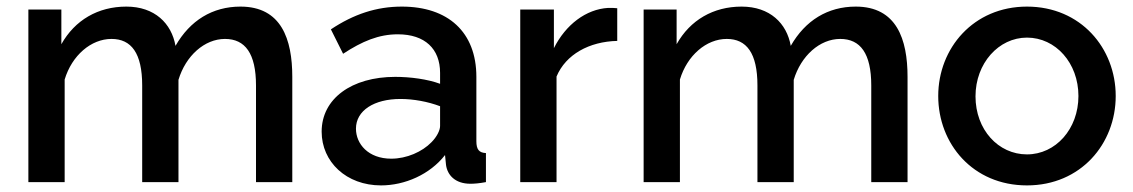

<svg xmlns="http://www.w3.org/2000/svg" viewBox="-20 -552 3434 582"><path d="M866 0V-319C866 -433 833 -532 709 -532C624 -532 556 -490 512 -413C500 -481 449 -532 363 -532C277 -532 207 -491 166 -418V-523H66V0H176V-311C198 -384 256 -434 318 -434C378 -434 411 -391 411 -293V0H521V-310C543 -383 600 -434 662 -434C723 -434 756 -390 756 -293V0Z M955 -153C955 -61 1030 10 1135 10C1207 10 1283 -23 1329 -82L1332 -52C1336 -22 1359 5 1406 5C1417 5 1432 4 1453 0V-88C1432 -89 1424 -99 1424 -124V-319C1424 -455 1338 -532 1198 -532C1121 -532 1052 -509 983 -463L1020 -389C1078 -427 1128 -448 1186 -448C1268 -448 1314 -404 1314 -331V-298C1276 -312 1224 -319 1178 -319C1046 -319 955 -253 955 -153ZM1288 -121C1260 -92 1213 -71 1166 -71C1096 -71 1059 -116 1059 -162C1059 -217 1114 -252 1194 -252C1233 -252 1277 -244 1314 -230V-170C1314 -157 1304 -137 1288 -121Z M1851 -428V-527C1844 -528 1836 -528 1823 -528C1757 -524 1695 -478 1659 -406V-523H1557V0H1667V-320C1695 -387 1766 -426 1851 -428Z M2731 0V-319C2731 -433 2698 -532 2574 -532C2489 -532 2421 -490 2377 -413C2365 -481 2314 -532 2228 -532C2142 -532 2072 -491 2031 -418V-523H1931V0H2041V-311C2063 -384 2121 -434 2183 -434C2243 -434 2276 -391 2276 -293V0H2386V-310C2408 -383 2465 -434 2527 -434C2588 -434 2621 -390 2621 -293V0Z M2824 -261C2824 -116 2929 10 3093 10C3256 10 3362 -116 3362 -261C3362 -406 3256 -532 3093 -532C2931 -532 2824 -406 2824 -261ZM3093 -84C3006 -84 2937 -159 2937 -260C2937 -360 3007 -438 3093 -438C3180 -438 3249 -361 3249 -261C3249 -161 3180 -84 3093 -84Z"/></svg>

Font: FIGSv2-sans-serif SemiBold
Style: Regular
Weight: 600
Designer: Matt McInerney, Pablo Impallari, Rodrigo Fuenzalida,Mirko Velimirovic
Foundry: Matt McInerney, Pablo Impallari, Rodrigo Fuenzalida
Version: Version 4.021;hotconv 1.0.109;makeotfexe 2.5.65596